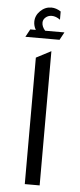

<svg xmlns="http://www.w3.org/2000/svg" viewBox="-56 -831 359 862"><g transform="rotate(5 123.5 -400.0)"><path d="M35 -659 54 -694H79Q69 -711 69 -730Q69 -758 90.5 -779Q112 -800 140 -800Q162 -800 183 -786V-749Q164 -763 145 -763Q129 -763 117.5 -753Q106 -743 106 -729Q106 -711 121 -694H208L189 -659ZM90 0V-570L157 -605V0Z"/></g></svg>

Font: Tajawal
Style: Regular
Weight: 400
Designer: Boutros Fonts
Foundry: Created by Boutros International 2017
Version: Version 1.700